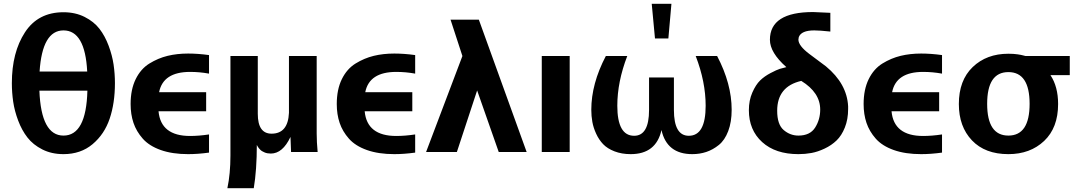

<svg xmlns="http://www.w3.org/2000/svg" viewBox="-20 -795 5614 1004"><path d="M312 -731Q374 -731 422.5 -706.5Q471 -682 500 -644.5Q529 -607 548 -556Q567 -505 574 -457Q581 -409 581 -360Q581 -256 553.5 -174.5Q526 -93 464 -41Q402 11 312 11Q250 11 201.5 -13.5Q153 -38 123.5 -76Q94 -114 75 -164.5Q56 -215 49 -263Q42 -311 42 -360Q42 -521 110.5 -626Q179 -731 312 -731ZM436 -421Q425 -636 312 -636Q201 -636 187 -421ZM437 -321H186Q195 -86 312 -86Q431 -86 437 -321Z M809 -213Q821 -84 974 -84Q1020 -84 1073 -92V3Q1015 11 964 11Q881 11 820.5 -10.5Q760 -32 726.5 -70Q693 -108 678 -152.5Q663 -197 663 -251Q663 -327 689.5 -381Q716 -435 761.5 -463Q807 -491 856.5 -503Q906 -515 964 -515Q1015 -515 1073 -507V-410Q1024 -419 974 -419Q833 -419 812 -313H1058V-213Z M1328 -200Q1328 -96 1400 -96Q1486 -96 1491 -205V-502H1636V-97Q1636 -53 1641 0H1502L1499 -79Q1458 8 1396 8Q1387 8 1378.5 6.5Q1370 5 1363.5 2Q1357 -1 1351.5 -4Q1346 -7 1342 -11Q1338 -15 1334.5 -19Q1331 -23 1329 -26.5Q1327 -30 1325.5 -32.5Q1324 -35 1323 -37V-39Q1323 94 1307 189H1169Q1185 114 1185 18V-502H1328Z M1887 -213Q1899 -84 2052 -84Q2098 -84 2151 -92V3Q2093 11 2042 11Q1959 11 1898.5 -10.5Q1838 -32 1804.5 -70Q1771 -108 1756 -152.5Q1741 -197 1741 -251Q1741 -327 1767.5 -381Q1794 -435 1839.5 -463Q1885 -491 1934.5 -503Q1984 -515 2042 -515Q2093 -515 2151 -507V-410Q2102 -419 2052 -419Q1911 -419 1890 -313H2136V-213Z M2734 0H2588L2475 -322L2369 0H2208L2398 -502L2336 -692H2484Z M2959 0H2813V-502H2959Z M3491 -775 3475 -594H3405L3388 -775ZM3278 11Q3231 11 3193.5 -3.5Q3156 -18 3134 -41Q3112 -64 3097.5 -95.5Q3083 -127 3077.5 -157.5Q3072 -188 3072 -221Q3072 -357 3148 -502H3260Q3208 -367 3208 -242Q3208 -85 3296 -85Q3374 -85 3374 -220V-390H3504V-220Q3504 -85 3582 -85Q3670 -85 3670 -242Q3670 -367 3618 -502H3730Q3806 -357 3806 -221Q3806 -157 3788 -109.5Q3770 -62 3739 -37Q3708 -12 3673.5 -0.5Q3639 11 3600 11Q3467 11 3439 -115Q3411 11 3278 11Z M4092 -444Q4006 -520 4006 -587Q4006 -732 4232 -732L4321 -728H4322V-630Q4266 -636 4238 -636Q4170 -636 4157 -601L4155 -588Q4155 -556 4212 -513L4299 -448Q4409 -357 4415 -239V-225Q4415 -171 4398 -128.5Q4381 -86 4354.5 -60.5Q4328 -35 4292 -18Q4256 -1 4223 5Q4190 11 4155 11Q4035 11 3965.5 -52Q3896 -115 3896 -219Q3896 -270 3914 -311Q3932 -352 3954.5 -374Q3977 -396 4009.5 -413Q4042 -430 4058 -435Q4074 -440 4092 -444ZM4155 -86Q4216 -86 4242.5 -128Q4269 -170 4269 -222Q4269 -311 4170 -372Q4044 -343 4044 -216Q4044 -144 4078 -115Q4112 -86 4155 -86Z M4642 -213Q4654 -84 4807 -84Q4853 -84 4906 -92V3Q4848 11 4797 11Q4714 11 4653.5 -10.5Q4593 -32 4559.5 -70Q4526 -108 4511 -152.5Q4496 -197 4496 -251Q4496 -327 4522.5 -381Q4549 -435 4594.5 -463Q4640 -491 4689.5 -503Q4739 -515 4797 -515Q4848 -515 4906 -507V-410Q4857 -419 4807 -419Q4666 -419 4645 -313H4891V-213Z M5253 -514Q5280 -514 5300.5 -511Q5321 -508 5331 -505Q5341 -502 5343 -502H5574V-402H5473Q5513 -342 5513 -251Q5513 -127 5440 -58Q5367 11 5253 11Q5131 11 5062.5 -61Q4994 -133 4994 -251Q4994 -375 5066.5 -444.5Q5139 -514 5253 -514ZM5142 -252Q5142 -86 5253 -86Q5364 -86 5364 -252Q5364 -418 5253 -418Q5142 -418 5142 -252Z"/></svg>

Font: cwTeXHei
Style: Medium
Weight: 500
Version: Version 1.17